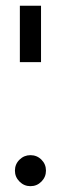

<svg xmlns="http://www.w3.org/2000/svg" viewBox="-20 -469 211 665"><path d="M122.1 -253.9H48.8V-449.2H122.1ZM85.4 175.8Q63.5 175.8 47.6 159.9Q31.7 144 31.7 122.1Q31.7 99.6 47.6 84Q63.5 68.4 85.4 68.4Q107.9 68.4 123.5 84Q139.2 99.6 139.2 122.1Q139.2 144 123.5 159.9Q107.9 175.8 85.4 175.8Z"/></svg>

Font: Catrinity
Style: Regular
Weight: 400
Designer: Alexander Lange
Foundry: High-Logic / Made with FontCreator
Version: Version 2.090;May 20, 2024;FontCreator 15.0.0.2974 64-bit